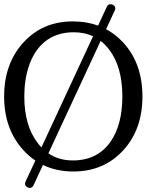

<svg xmlns="http://www.w3.org/2000/svg" viewBox="-26 -810 746 915"><path d="M479.5 -670.9Q523.9 -647.5 560.1 -608.4Q652.8 -508.8 652.8 -350.1Q652.8 -192.9 560.5 -92.8Q468.3 7.3 323.2 7.3Q243.2 7.3 178.7 -23.9L133.8 72.8Q127.9 85.4 116.7 85.4Q111.8 85.4 106 83Q93.3 77.1 93.3 66.4Q93.3 61.5 95.7 55.7L142.6 -44.9Q112.3 -64.9 86.4 -93.3Q-6.3 -193.8 -6.3 -350.1Q-6.3 -506.8 85.4 -607.4Q177.2 -708 320.8 -708Q386.7 -708 441.4 -688L482.9 -777.3Q488.8 -790 500 -790Q504.9 -790 510.7 -787.6Q523.4 -781.7 523.4 -771Q523.4 -766.1 521 -760.3ZM171.4 -107.4 417.5 -637.2Q376.5 -656.2 325.2 -656.2Q241.7 -656.2 186 -609.9Q136.2 -568.4 111.8 -495.6Q89.8 -430.7 89.8 -350.1Q89.8 -212.4 153.3 -128.9Q162.1 -117.2 171.4 -107.4ZM453.6 -615.2 204.6 -79.1Q254.4 -45.4 320.8 -45.4Q440.4 -45.4 502.9 -137.7Q557.1 -218.8 557.1 -350.1Q557.1 -490.7 494.6 -573.2Q476.1 -597.7 453.6 -615.2Z"/></svg>

Font: inglobal
Style: Regular
Weight: 400
Designer: Andrey Kochetov, Denis Davydov, Evgeny Yurtaev
Foundry: inglobal
Version: Version 1.00 September 25, 2014, initial release